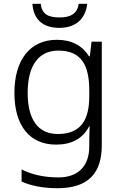

<svg xmlns="http://www.w3.org/2000/svg" viewBox="-20 -753 644 1013"><path d="M440 -733H395C388 -680 351 -661 295 -661C234 -661 201 -678 195 -733H151C156 -654 203 -606 293 -606C381 -606 432 -655 440 -733ZM280 -543C137 -543 56 -435 56 -263C56 -88 138 10 276 10C358 10 417 -22 450 -86H453C452 -65 451 -33 451 -9V19C451 120 396 183 288 183C211 183 144 167 94 141V205C144 227 205 240 284 240C447 240 517 159 517 14V-533H463L454 -456H450C414 -512 359 -543 280 -543ZM288 -486C405 -486 451 -415 451 -276V-246C451 -123 409 -46 285 -46C181 -46 126 -122 126 -263C126 -404 181 -486 288 -486Z"/></svg>

Font: Noto Sans Thaana Light
Style: Regular
Weight: 300
Designer: David Williams
Foundry: Google Inc.
Version: Version 3.001